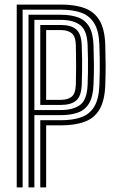

<svg xmlns="http://www.w3.org/2000/svg" viewBox="-20 -820 511 840"><path d="M53.2 0V-800H246.7Q308.7 -800 351 -784.1Q393.2 -768.3 415.7 -730.1Q438.2 -692 440.5 -624.8Q442 -575.1 442.2 -533.8Q442.3 -492.6 440.5 -446.9Q438 -379.1 415.1 -340.9Q392.3 -302.7 350 -287.2Q307.8 -271.6 246.5 -271.6H181.9V0H156.2V-294H246.5Q298.2 -294 335 -306.9Q371.8 -319.9 392.2 -353.3Q412.7 -386.8 414.8 -447.7Q416.1 -479.9 416.5 -507.4Q416.9 -534.9 416.4 -562.8Q416 -590.7 414.8 -624Q412.7 -684.1 392.7 -717.5Q372.6 -751 335.9 -764.3Q299.2 -777.7 246.7 -777.7H79V0ZM104.7 0V-755.4H246.7Q290.2 -755.4 321.4 -744Q352.5 -732.7 369.8 -704Q387.1 -675.2 389.1 -623.1Q390.5 -583.1 390.9 -540Q391.3 -496.9 389.1 -448.7Q386.9 -396.3 369.5 -367.6Q352.1 -338.8 320.9 -327.5Q289.8 -316.3 246.5 -316.3H130.4V0ZM130.4 -338.6H246.5Q300.2 -338.6 330.5 -361Q360.9 -383.5 363.3 -449.5Q364.5 -479.5 364.9 -506.7Q365.3 -533.9 364.9 -562Q364.5 -590 363.3 -622.2Q361 -687.5 330.7 -710.3Q300.5 -733 246.7 -733H130.4ZM156.2 -360.9V-710.7H246.7Q290 -710.7 312.9 -691.8Q335.8 -672.9 337.6 -621.3Q338.8 -588.5 339.2 -560.5Q339.5 -532.5 339.1 -505.9Q338.8 -479.4 337.6 -450.3Q335.7 -398.8 312.9 -379.9Q290.2 -360.9 246.5 -360.9ZM181.9 -383.2H246.5Q275.7 -383.2 293.2 -396.7Q310.7 -410.3 311.9 -451.3Q312.9 -489.1 313 -530.7Q313.1 -572.3 311.9 -620.5Q310.9 -661.4 293.4 -674.9Q276 -688.4 246.7 -688.4H181.9Z"/></svg>

Font: Big Shoulders Inline Text SC Thin
Style: Regular
Weight: 100
Designer: Patric King
Foundry: XO Type Co
Version: Version 2.002